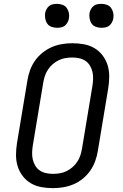

<svg xmlns="http://www.w3.org/2000/svg" viewBox="-20 -967 640 995"><path d="M254 8Q223 8 193.5 2.5Q164 -3 139.5 -17.5Q115 -32 97.5 -55Q80 -78 71.5 -105.5Q63 -133 63 -163.5Q63 -194 68 -225L122 -550Q126 -576 135.5 -602.5Q145 -629 161 -652Q177 -675 200 -693.5Q223 -712 248.5 -723Q274 -734 301.5 -738.5Q329 -743 355 -743Q386 -743 415.5 -737.5Q445 -732 469.5 -717.5Q494 -703 511.5 -680Q529 -657 537.5 -629.5Q546 -602 546 -571.5Q546 -541 541 -510L487 -185Q483 -159 473.5 -132.5Q464 -106 448 -83Q432 -60 409.5 -41.5Q387 -23 361 -12Q335 -1 307.5 3.5Q280 8 254 8ZM254 -66Q272 -66 290 -69Q308 -72 324.5 -80Q341 -88 355.5 -100.5Q370 -113 380.5 -129Q391 -145 396.5 -162Q402 -179 405 -197L459 -522Q462 -541 462.5 -559.5Q463 -578 459 -595Q455 -612 446 -627Q437 -642 423 -651.5Q409 -661 391 -665Q373 -669 355 -669Q337 -669 319 -666Q301 -663 284.5 -655Q268 -647 253.5 -634.5Q239 -622 228.5 -606Q218 -590 212.5 -573Q207 -556 204 -538L150 -213Q147 -194 146.5 -175.5Q146 -157 150 -140Q154 -123 163 -108Q172 -93 186 -83.5Q200 -74 218 -70Q236 -66 254 -66ZM505 -823Q491 -823 477 -828Q463 -833 455 -844.5Q447 -856 444.5 -870.5Q442 -885 444 -900Q446 -910 451.5 -920Q457 -930 465.5 -936.5Q474 -943 484.5 -945Q495 -947 506 -947Q520 -947 534 -942Q548 -937 556 -925.5Q564 -914 567 -899.5Q570 -885 567 -870Q565 -860 559.5 -850Q554 -840 545.5 -833.5Q537 -827 526.5 -825Q516 -823 505 -823ZM275 -823Q261 -823 247 -828Q233 -833 225 -844.5Q217 -856 214.5 -870.5Q212 -885 214 -900Q216 -910 221.5 -920Q227 -930 235.5 -936.5Q244 -943 254.5 -945Q265 -947 276 -947Q290 -947 304 -942Q318 -937 326 -925.5Q334 -914 337 -899.5Q340 -885 337 -870Q335 -860 329.5 -850Q324 -840 315.5 -833.5Q307 -827 296.5 -825Q286 -823 275 -823Z"/></svg>

Font: Iosevka HT Extended
Style: Italic
Weight: 400
Width: 7
Italic angle: -9°
Monospace: yes
Designer: Belleve Invis
Foundry: Belleve Invis
Version: Version 32.3.0; ttfautohint (v1.8.4)